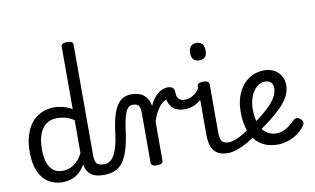

<svg xmlns="http://www.w3.org/2000/svg" viewBox="-93 -1155 2241 1368"><g transform="rotate(-10 1028.0 -471.0)"><path d="M258 17Q201 17 157 -10.5Q113 -38 88 -94Q63 -150 63 -235Q63 -287 73 -331Q83 -375 102 -410Q121 -445 148.5 -469Q176 -493 212 -506Q248 -519 291 -519Q321 -519 354.5 -510Q388 -501 418 -484V-935Q418 -948 429 -954.5Q440 -961 462 -961Q484 -961 494 -954.5Q504 -948 504 -935V-135Q504 -90 518.5 -74Q533 -58 573 -58Q585 -58 591 -46.5Q597 -35 595.5 -20.5Q594 -6 584 5.5Q574 17 554 17Q526 17 503.5 11.5Q481 6 465 -6Q449 -18 438.5 -35.5Q428 -53 424 -77L423 -83Q400 -43 372 -21Q344 1 315 9Q286 17 258 17ZM271 -63Q300 -63 326 -73.5Q352 -84 375.5 -106.5Q399 -129 418 -166V-404Q387 -424 357.5 -432Q328 -440 296 -440Q270 -440 247.5 -432Q225 -424 207.5 -408Q190 -392 177.5 -368Q165 -344 158.5 -312Q152 -280 152 -239Q152 -184 165 -144.5Q178 -105 204.5 -84Q231 -63 271 -63Z M554 17Q545 17 541 5.5Q537 -6 539 -20.5Q541 -35 549 -46.5Q557 -58 572 -58Q596 -58 614.5 -71Q633 -84 647 -110Q661 -136 671 -174Q681 -212 687 -263Q696 -337 710.5 -385.5Q725 -434 745 -462.5Q765 -491 790 -503Q815 -515 845 -515Q854 -515 858.5 -503.5Q863 -492 862.5 -477.5Q862 -463 857 -451.5Q852 -440 843 -440Q831 -440 819.5 -433.5Q808 -427 798 -409.5Q788 -392 779.5 -359.5Q771 -327 764 -275Q753 -185 734.5 -127.5Q716 -70 690.5 -38.5Q665 -7 631 5Q597 17 554 17Z M940 15Q919 15 908.5 8.5Q898 2 898 -11V-369Q898 -411 886 -425.5Q874 -440 843 -440Q828 -440 821 -451.5Q814 -463 814 -477.5Q814 -492 822 -503.5Q830 -515 845 -515Q874 -515 896 -509Q918 -503 934.5 -490Q951 -477 962 -458Q973 -439 978 -413L979 -408Q990 -434 1005 -454.5Q1020 -475 1037 -489.5Q1054 -504 1072.5 -511.5Q1091 -519 1109 -519Q1128 -519 1137.5 -507Q1147 -495 1147 -479Q1147 -463 1137.5 -451Q1128 -439 1109 -439Q1091 -439 1072.5 -428.5Q1054 -418 1037.5 -398.5Q1021 -379 1007.5 -352.5Q994 -326 984 -294V-11Q984 2 973 8.5Q962 15 940 15Z M1206 -344Q1163 -344 1135.5 -360Q1108 -376 1095 -407.5Q1082 -439 1082 -484L1109 -519Q1133 -519 1146 -508.5Q1159 -498 1159 -473Q1159 -457 1162.5 -445.5Q1166 -434 1173.5 -426.5Q1181 -419 1192 -415Q1203 -411 1218 -411Q1243 -411 1266.5 -422.5Q1290 -434 1307.5 -453.5Q1325 -473 1332 -498Q1335 -506 1346 -503Q1357 -500 1367 -490.5Q1377 -481 1374 -471Q1365 -435 1339.5 -406Q1314 -377 1279 -360.5Q1244 -344 1206 -344Z M1455 17Q1421 17 1396 7.5Q1371 -2 1355 -21.5Q1339 -41 1331.5 -70.5Q1324 -100 1324 -140V-489Q1324 -502 1334.5 -508.5Q1345 -515 1366 -515Q1388 -515 1399 -508.5Q1410 -502 1410 -489V-140Q1410 -95 1423.5 -76.5Q1437 -58 1474 -58Q1488 -58 1495 -46.5Q1502 -35 1500.5 -20.5Q1499 -6 1488 5.5Q1477 17 1455 17ZM1368 -669Q1340 -669 1325.5 -684.5Q1311 -700 1311 -731Q1311 -763 1325.5 -779Q1340 -795 1368 -795Q1395 -795 1409 -779Q1423 -763 1423 -731Q1424 -700 1409.5 -684.5Q1395 -669 1368 -669Z M1455 17Q1441 17 1434.5 5.5Q1428 -6 1429.5 -20.5Q1431 -35 1442 -46.5Q1453 -58 1474 -58Q1495 -58 1522.5 -68.5Q1550 -79 1581 -97.5Q1612 -116 1643 -140Q1656 -151 1667.5 -147.5Q1679 -144 1686 -133Q1693 -122 1692.5 -108.5Q1692 -95 1680 -86Q1641 -56 1600.5 -32.5Q1560 -9 1522.5 4Q1485 17 1455 17Z M1819 19Q1739 19 1689 -16.5Q1639 -52 1616 -114Q1593 -176 1593 -255Q1593 -315 1609 -363.5Q1625 -412 1654 -447Q1683 -482 1722.5 -500.5Q1762 -519 1809 -519Q1850 -519 1880.5 -502Q1911 -485 1928.5 -455.5Q1946 -426 1946 -389Q1946 -359 1935 -329Q1924 -299 1898 -266Q1872 -233 1828 -195Q1784 -157 1719 -111L1644 -139Q1705 -181 1746 -215Q1787 -249 1811.5 -278Q1836 -307 1847 -333Q1858 -359 1858 -383Q1858 -411 1842 -425Q1826 -439 1800 -439Q1776 -439 1754.5 -425.5Q1733 -412 1716.5 -388Q1700 -364 1690.5 -331Q1681 -298 1681 -259Q1681 -192 1699 -148Q1717 -104 1748.5 -82.5Q1780 -61 1819 -61Q1842 -61 1863 -68.5Q1884 -76 1905.5 -91.5Q1927 -107 1949 -129Q1964 -144 1976.5 -144Q1989 -144 2003 -133Q2017 -122 2019.5 -109.5Q2022 -97 2013 -84Q1987 -46 1951.5 -23.5Q1916 -1 1880.5 9Q1845 19 1819 19Z"/></g></svg>

Font: Playwrite HU
Style: Regular
Weight: 400
Designer: Veronika Burian, José Scaglione
Foundry: TypeTogether
Version: Version 1.002